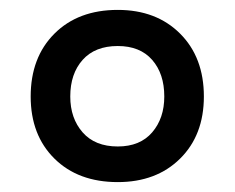

<svg xmlns="http://www.w3.org/2000/svg" viewBox="-20 -744 474 388"><path d="M218 -376Q138 -376 90 -423.5Q42 -471 42 -549Q42 -628 90 -676Q138 -724 218 -724Q296 -724 344 -676Q392 -628 392 -549Q392 -471 344 -423.5Q296 -376 218 -376ZM218 -448Q263 -448 287.5 -476.5Q312 -505 312 -549Q312 -595 287.5 -623Q263 -651 218 -651Q172 -651 147 -623Q122 -595 122 -549Q122 -505 147 -476.5Q172 -448 218 -448Z"/></svg>

Font: Asta Sans SemiBold
Style: Regular
Weight: 600
Designer: 42dot
Version: Version 1.000